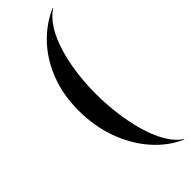

<svg xmlns="http://www.w3.org/2000/svg" viewBox="-318 -816 1001 1001"><g transform="rotate(-45 183.0 -315.0)"><path d="M349.5 168 348 170Q266.5 135 202.5 62.8Q138.5 -9.5 101.8 -109Q65 -208.5 65 -325Q65 -441.5 101.8 -536Q138.5 -630.5 202.5 -697.8Q266.5 -765 348 -800L349.5 -798Q307.5 -770.5 277.2 -720.8Q247 -671 227.8 -606.2Q208.5 -541.5 199.2 -469.2Q190 -397 190 -325Q190 -253 199.2 -177.8Q208.5 -102.5 227.8 -33.8Q247 35 277.2 87.8Q307.5 140.5 349.5 168Z"/></g></svg>

Font: Bodoni* 72pt Medium
Style: Regular
Weight: 500
Version: Version 2.3